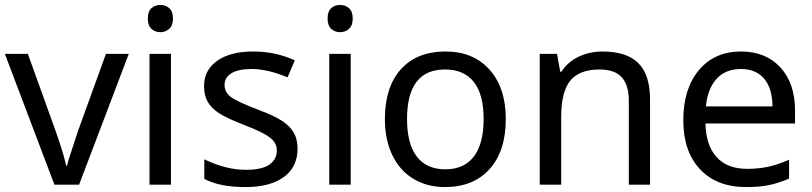

<svg xmlns="http://www.w3.org/2000/svg" viewBox="-20 -757 3330 787"><path d="M203.1 0 0 -536.1H94.2L208 -220.2Q241.7 -125 251 -78.1H254.9Q256.3 -84.5 258.5 -92.5Q260.7 -100.6 263.7 -110.1Q266.6 -119.6 299.8 -220.2L414.1 -536.1H507.8L304.2 0Z M680.7 0H592.8V-536.1H680.7ZM585.9 -681.2Q585.9 -710.4 600.8 -723.6Q615.7 -736.8 637.7 -736.8Q658.2 -736.8 673.6 -723.6Q689 -710.4 689 -681.2Q689 -652.3 673.6 -638.7Q658.2 -625 637.7 -625Q615.7 -625 600.8 -638.7Q585.9 -652.3 585.9 -681.2Z M1199.7 -147.9Q1199.7 -72.8 1143.6 -31.5Q1087.4 9.8 985.8 9.8Q879.9 9.8 817.4 -23.9V-104Q905.8 -61 987.8 -61Q1054.2 -61 1084.5 -82.5Q1114.7 -104 1114.7 -140.1Q1114.7 -171.9 1085.7 -193.8Q1056.6 -215.8 982.4 -244.1Q906.7 -273.4 876 -294.2Q845.2 -314.9 830.8 -340.8Q816.4 -366.7 816.4 -403.8Q816.4 -469.7 870.1 -507.8Q923.8 -545.9 1017.6 -545.9Q1108.9 -545.9 1188.5 -509.8L1158.7 -439.9Q1077.1 -474.1 1011.7 -474.1Q957 -474.1 928.7 -456.8Q900.4 -439.5 900.4 -409.2Q900.4 -379.9 924.8 -360.6Q949.2 -341.3 1038.6 -307.1Q1105.5 -282.2 1137.5 -260.7Q1169.4 -239.3 1184.6 -212.4Q1199.7 -185.5 1199.7 -147.9Z M1417.5 0H1329.6V-536.1H1417.5ZM1322.8 -681.2Q1322.8 -710.4 1337.6 -723.6Q1352.5 -736.8 1374.5 -736.8Q1395 -736.8 1410.4 -723.6Q1425.8 -710.4 1425.8 -681.2Q1425.8 -652.3 1410.4 -638.7Q1395 -625 1374.5 -625Q1352.5 -625 1337.6 -638.7Q1322.8 -652.3 1322.8 -681.2Z M2053.2 -269Q2053.2 -137.7 1986.8 -64Q1920.4 9.8 1803.2 9.8Q1730.5 9.8 1674.3 -24.2Q1618.2 -58.1 1587.9 -121.6Q1557.6 -185.1 1557.6 -269Q1557.6 -399.9 1623 -472.9Q1688.5 -545.9 1806.6 -545.9Q1919.9 -545.9 1986.6 -471.4Q2053.2 -397 2053.2 -269ZM1648.4 -269Q1648.4 -168 1688.2 -115.5Q1728 -63 1805.7 -63Q1882.3 -63 1922.4 -115.5Q1962.4 -168 1962.4 -269Q1962.4 -370.1 1922.1 -421.1Q1881.8 -472.2 1804.2 -472.2Q1648.4 -472.2 1648.4 -269Z M2557.6 0V-342.8Q2557.6 -408.2 2528.6 -440.2Q2499.5 -472.2 2437.5 -472.2Q2355 -472.2 2317.6 -426.5Q2280.3 -380.9 2280.3 -277.8V0H2192.4V-536.1H2263.2L2276.4 -462.9H2281.2Q2306.2 -502.4 2351.1 -524.2Q2396 -545.9 2450.2 -545.9Q2548.8 -545.9 2596.7 -498Q2644.5 -450.2 2644.5 -349.1V0Z M3038.6 9.8Q2918 9.8 2849.4 -63.2Q2780.8 -136.2 2780.8 -264.2Q2780.8 -393.1 2844.7 -469.5Q2908.7 -545.9 3017.6 -545.9Q3118.7 -545.9 3178.7 -480.7Q3238.8 -415.5 3238.8 -304.2V-251H2871.6Q2874 -159.7 2918 -112.3Q2961.9 -64.9 3042.5 -64.9Q3085.4 -64.9 3124 -72.5Q3162.6 -80.1 3214.4 -102.1V-24.9Q3169.9 -5.9 3130.9 2Q3091.8 9.8 3038.6 9.8ZM3016.6 -474.1Q2953.6 -474.1 2917 -433.6Q2880.4 -393.1 2873.5 -320.8H3146.5Q3145.5 -396 3111.8 -435.1Q3078.1 -474.1 3016.6 -474.1Z"/></svg>

Font: Noto Sans Historic
Style: Regular
Weight: 400
Designer: Monotype Design Team
Foundry: Monotype Imaging Inc.
Version: Version 0.71 uh